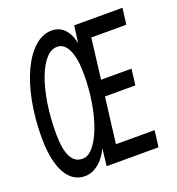

<svg xmlns="http://www.w3.org/2000/svg" viewBox="-135 -852 899 973"><g transform="rotate(-20 314.0 -366.0)"><path d="M159 10Q113.5 10 82 -21Q50.5 -52 34.2 -109.8Q18 -167.5 18 -248Q18 -353 35.8 -442.8Q53.5 -532.5 85.2 -599.8Q117 -667 159.5 -704.2Q202 -741.5 251.5 -741.5Q286 -741.5 309.8 -721.8Q333.5 -702 346.2 -668.2Q359 -634.5 360.8 -592Q362.5 -549.5 353.5 -504.5H339L367.5 -727H628L617 -639.5H428L401.5 -421.5H565.5L555 -335H391L360.5 -88.5H569L558 0H278L302 -204.5L313.5 -206Q310.5 -139 287.5 -90.5Q264.5 -42 230.2 -16Q196 10 159 10ZM177.5 -77Q208 -77 235.2 -109.2Q262.5 -141.5 283.8 -197.2Q305 -253 317.2 -325.2Q329.5 -397.5 329.5 -477.5Q329.5 -563 308.2 -608.8Q287 -654.5 248.5 -654.5Q215.5 -654.5 187.5 -623Q159.5 -591.5 138.2 -535Q117 -478.5 105.2 -403.2Q93.5 -328 93.5 -240.5Q93.5 -160.5 114 -118.8Q134.5 -77 177.5 -77Z"/></g></svg>

Font: Spline Sans Mono
Style: Italic
Weight: 400
Italic angle: -4°
Monospace: yes
Designer: Eben Sorkin, Mirko Velimirovic
Foundry: Sorkin Type
Version: Version 1.004